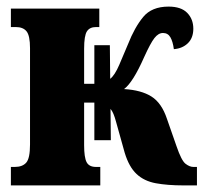

<svg xmlns="http://www.w3.org/2000/svg" viewBox="-20 -562 617 582"><path d="M13 0V-56H25Q48 -56 59.5 -69Q71 -82 71 -124V-416Q71 -454 60.5 -467Q50 -480 28 -480H13V-536H281V-480H271Q252 -480 243.5 -467Q235 -454 235 -414V-308H266V-425H313L314 -323Q328 -334 341.5 -365.5Q355 -397 368 -428Q388 -479 414 -510.5Q440 -542 491 -542Q529 -542 547.5 -523Q566 -504 566 -475Q566 -447 549.5 -431Q533 -415 507 -413Q504 -436 496.5 -449Q489 -462 474 -462Q460 -462 448 -446.5Q436 -431 417 -389Q383 -312 356 -292Q408 -289 439 -269.5Q470 -250 486 -202L515 -119Q530 -75 542.5 -65.5Q555 -56 566 -56H577V0H536Q488 0 452.5 -6.5Q417 -13 394 -34.5Q371 -56 358 -99L332 -192Q328 -207 324 -216.5Q320 -226 315 -232L316 -137H266V-251H235V-122Q235 -85 242.5 -70.5Q250 -56 271 -56H284V0Z"/></svg>

Font: Noto Serif ExtraCondensed Black
Style: Regular
Weight: 900
Width: 2
Designer: Monotype Design Team
Foundry: Monotype Imaging Inc.
Version: Version 2.015; ttfautohint (v1.8.4.7-5d5b)